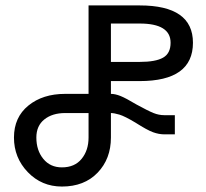

<svg xmlns="http://www.w3.org/2000/svg" viewBox="-20 -684 755 704"><path d="M304.7 -664.1H492.2Q687.5 -664.1 687.5 -527.3Q687.5 -386.7 492.2 -386.7H386.7V-339.8Q402.3 -339.8 421.9 -332Q441.4 -324.2 480.5 -300.8Q523.4 -277.3 543 -269.5Q562.5 -261.7 582 -261.7H621.1V-191.4H582Q562.5 -191.4 541 -199.2Q519.5 -207 476.6 -234.4Q437.5 -257.8 418 -263.7Q398.4 -269.5 386.7 -269.5V-179.7Q386.7 -101.6 337.9 -50.8Q289.1 0 207 0Q132.8 0 82 -52.7Q31.2 -105.5 31.2 -179.7Q31.2 -253.9 84 -296.9Q136.7 -339.8 218.8 -339.8H304.7ZM386.7 -457H492.2Q550.8 -457 578.1 -472.7Q605.5 -488.3 605.5 -527.3Q605.5 -597.7 492.2 -597.7H386.7ZM304.7 -179.7V-269.5H218.8Q171.9 -269.5 142.6 -246.1Q113.3 -222.7 113.3 -179.7Q113.3 -132.8 138.7 -101.6Q164.1 -70.3 207 -70.3Q253.9 -70.3 279.3 -101.6Q304.7 -132.8 304.7 -179.7Z"/></svg>

Font: 和音 by 宁静之雨，公众号njzyshare
Style: Regular
Weight: 400
Designer: Steve Matteson
Foundry: Ascender Corporation
Version: Version 6.00;June 8, 2018;FontCreator 11.0.0.2388 32-bit